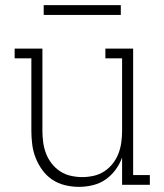

<svg xmlns="http://www.w3.org/2000/svg" viewBox="-20 -719 640 747"><path d="M287 8Q260 8 233 1.5Q206 -5 183.5 -20Q161 -35 145 -57Q129 -79 119 -104Q109 -129 105.5 -156Q102 -183 102 -210V-492H37V-530H145V-210Q145 -188 148 -165.5Q151 -143 159 -122Q167 -101 181 -83Q195 -65 214 -52.5Q233 -40 255.5 -35Q278 -30 300 -30Q322 -30 344.5 -35Q367 -40 386 -52.5Q405 -65 419 -83Q433 -101 441 -122Q449 -143 452 -165.5Q455 -188 455 -210V-492H390V-530H498V-38H563V0H455V-106Q446 -81 429.5 -58.5Q413 -36 390.5 -20.5Q368 -5 341 1.5Q314 8 287 8ZM450 -661H150V-699H450Z"/></svg>

Font: Iosevka Curly Slab XLtEx
Style: Regular
Weight: 200
Width: 7
Monospace: yes
Designer: Belleve Invis
Foundry: Belleve Invis
Version: Version 11.1.0; ttfautohint (v1.8.3)